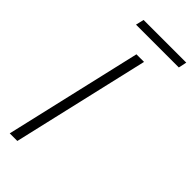

<svg xmlns="http://www.w3.org/2000/svg" viewBox="-271 -888 929 929"><g transform="rotate(45 194.0 -423.0)"><path d="M241 -704 78 0H26L189 -704ZM388 -846 379 -804H86L96 -846Z"/></g></svg>

Font: Prodigy Sans Light
Style: Italic
Weight: 300
Italic angle: -13°
Designer: Wei Huang
Foundry: Wei Huang
Version: Version 1.003; ttfautohint (v1.8.3)